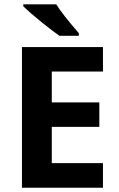

<svg xmlns="http://www.w3.org/2000/svg" viewBox="-20 -885 560 905"><path d="M465.3 0H83.5V-663.1H465.3V-547.9H224.1V-402.3H448.2V-287.1H224.1V-116.2H465.3ZM260.3 -716.3Q231.4 -735.8 176 -780.5Q120.6 -825.2 89.8 -855.5V-864.7H245.1Q273.4 -818.8 351.6 -728.5V-716.3Z"/></svg>

Font: Bpm'online Open Sans
Style: Bold
Weight: 700
Foundry: Ascender Corporation
Version: Version 1.10